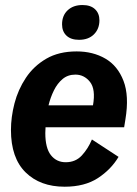

<svg xmlns="http://www.w3.org/2000/svg" viewBox="-20 -712 532 745"><path d="M230.8 12.5Q135.8 12.5 79.2 -43.3Q22.5 -99.2 22.5 -207.5Q22.5 -257.5 36.2 -310.8Q50 -364.2 80.4 -410Q110.8 -455.8 159.6 -484.2Q208.3 -512.5 277.5 -512.5Q340.8 -512.5 388.8 -484.6Q436.7 -456.7 459.2 -398.3Q481.7 -340 466.7 -249.2L461.7 -218.3H156.7Q155.8 -206.7 155.8 -195.8Q155.8 -137.5 177.5 -110Q199.2 -82.5 235 -82.5Q273.3 -82.5 297.5 -108.8Q321.7 -135 336.7 -170.8L440 -103.3Q410.8 -54.2 359.6 -20.8Q308.3 12.5 230.8 12.5ZM272.5 -422.5Q243.3 -422.5 222.9 -405.4Q202.5 -388.3 189.2 -361.2Q175.8 -334.2 168.3 -303.3H340.8Q351.7 -365.8 329.2 -394.2Q306.7 -422.5 272.5 -422.5ZM286.7 -557.5Q255 -557.5 237.9 -573.8Q220.8 -590 220.8 -617.5Q220.8 -651.7 242.5 -672.1Q264.2 -692.5 300 -692.5Q331.7 -692.5 348.8 -676.2Q365.8 -660 365.8 -633.3Q365.8 -600 344.6 -578.8Q323.3 -557.5 286.7 -557.5Z"/></svg>

Font: Familjen Grotesk
Style: Bold Italic
Weight: 700
Italic angle: -9.46201°
Designer: Anders Wikstroem, Jonas Baeckman, Matilda Gysing, Kristian Moeller
Foundry: Familjen STHLM AB
Version: Version 2.002; ttfautohint (v1.8.4.7-5d5b)